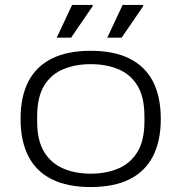

<svg xmlns="http://www.w3.org/2000/svg" viewBox="-20 -743 732 775"><path d="M346 12Q252 12 189 -19.5Q126 -51 94.5 -112.5Q63 -174 63 -263Q63 -353 94.5 -414Q126 -475 189 -506.5Q252 -538 346 -538Q440 -538 503 -506.5Q566 -475 597.5 -414Q629 -353 629 -263Q629 -174 597.5 -112.5Q566 -51 503 -19.5Q440 12 346 12ZM346 -42Q409 -42 458 -63Q507 -84 535 -130Q563 -176 563 -253V-273Q563 -351 535 -397Q507 -443 458 -463.5Q409 -484 346 -484Q284 -484 235 -463.5Q186 -443 158 -397Q130 -351 130 -273V-253Q130 -176 158 -130Q186 -84 235 -63Q284 -42 346 -42ZM209 -591 271 -723H354V-718L267 -591ZM413 -591 475 -723H558V-718L471 -591Z"/></svg>

Font: Archivo Expanded ExtraLight
Style: Regular
Weight: 250
Width: 7
Designer: Hector Gatti
Foundry: Omnibus-Type
Version: Version 2.001